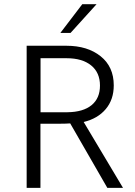

<svg xmlns="http://www.w3.org/2000/svg" viewBox="-20 -912 657 932"><path d="M272.9 -752 379.4 -891.6H448.7L322.3 -752ZM109.4 0V-689.9H302.7Q404.8 -689.9 468.5 -638.9Q532.2 -587.9 532.2 -497.6Q532.2 -428.7 493.4 -382.6Q454.6 -336.4 386.2 -319.8L577.1 0H501L320.8 -313Q299.3 -311.5 274.4 -311.5H176.3V0ZM176.8 -367.2H308.1Q383.8 -368.2 424.6 -401.6Q465.3 -435.1 465.3 -496.6Q465.3 -559.6 422.4 -594.5Q379.4 -629.4 303.2 -629.4H176.8Z"/></svg>

Font: HK Grotesk Legacy
Style: Regular
Weight: 400
Designer: Alfredo Marco Pradil
Foundry: Hanken Design Co.
Version: Version 2.022;PS 002.022;hotconv 1.0.88;makeotf.lib2.5.64775